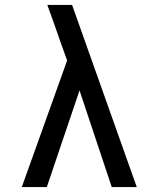

<svg xmlns="http://www.w3.org/2000/svg" viewBox="-20 -755 640 775"><path d="M68 0 251 -511 225 -583Q212 -621 198.5 -659Q185 -697 171 -735H271Q336 -551 401.5 -367.5Q467 -184 532 0H431L301 -390L169 0Z"/></svg>

Font: Iosevka Fixed Medium Extended
Style: Regular
Weight: 500
Width: 7
Monospace: yes
Designer: Belleve Invis
Foundry: Belleve Invis
Version: Version 24.1.1; ttfautohint (v1.8.4)